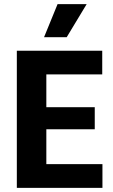

<svg xmlns="http://www.w3.org/2000/svg" viewBox="-20 -904 545 924"><path d="M61 0V-660H203V0ZM156 0V-114H473V0ZM156 -282V-388H436V-282ZM156 -546V-660H472V-546ZM301 -725H192L257 -884H397Z"/></svg>

Font: Bricolage Grotesque 24pt SemiCondensed
Style: Bold
Weight: 700
Width: 4
Designer: Mathieu Triay
Foundry: Atelier Triay
Version: Version 1.001;gftools[0.9.33.dev8+g029e19f]